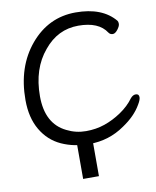

<svg xmlns="http://www.w3.org/2000/svg" viewBox="-99 -794 878 1081"><g transform="rotate(-10 340.0 -253.5)"><path d="M356.9 23.9Q269 23.9 198 -8.5Q127 -41 85.9 -111.1Q44.9 -181.2 44.9 -282.2Q44.9 -472.2 148.9 -595.7Q252.9 -719.2 408.2 -719.2Q560.1 -719.2 632.8 -631.8Q637.2 -626 637.2 -613.8Q637.2 -601.1 622.6 -582Q607.9 -563 594.2 -563Q579.1 -563 570.8 -575.2Q526.9 -643.1 410.2 -643.1Q292 -643.1 212.9 -545.9Q128.9 -446.8 128.9 -289.1Q128.9 -131.8 241.2 -77.1Q293 -50.8 351.1 -50.8Q408.2 -50.8 458 -67.9Q507.8 -85 554.4 -116.5Q601.1 -147.9 630.9 -189Q645 -206.1 661.1 -206.1Q680.2 -206.1 680.2 -187Q680.2 -171.9 665 -147Q630.9 -86.9 559.1 -39.1Q469.2 23.9 356.9 23.9ZM377.9 -39.1V211.4H287.6V-39.1Z"/></g></svg>

Font: LXGW WenKai Screen
Style: Regular
Weight: 400
Designer: LXGW / Fontworks Inc.
Foundry: LXGW / Fontworks Inc.
Version: Version 1.510;January 18,2025